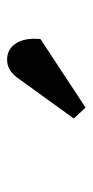

<svg xmlns="http://www.w3.org/2000/svg" viewBox="120 -960 261 541"><g transform="rotate(-90 250.5 -689.5)"><path d="M299 -767Q310 -783 323 -791.5Q336 -800 353 -800Q382 -800 398.5 -775.5Q415 -751 411 -706L218 -579L187 -612Z"/></g></svg>

Font: Literata 18pt
Style: Bold Italic
Weight: 700
Italic angle: -2°
Designer: Latin by Veronika Burian and Jose Scaglione. Greek by Irene Vlachou. Cyrillic by Vera Evstafieva
Foundry: TypeTogether
Version: Version 3.103;gftools[0.9.29]